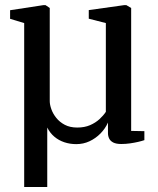

<svg xmlns="http://www.w3.org/2000/svg" viewBox="-20 -568 632 770"><path d="M77 182V-475.5L20.5 -492.5V-527L154.5 -547.5H162.5L179.5 -536V-162.5Q179.5 -148.5 185.8 -130.5Q192 -112.5 205.5 -95.5Q219 -78.5 239.8 -67.5Q260.5 -56.5 290 -56.5Q319 -56.5 341 -66Q363 -75.5 379 -90.2Q395 -105 404.5 -119.5V-475.5L336 -493V-527.5L478.5 -547.5H486.5L506 -536V-43L559 -42V-6Q549 -2.5 534 1Q519 4.5 501.5 7Q484 9.5 466.5 9.5Q446 9.5 434.2 3.5Q422.5 -2.5 417.8 -12.5Q413 -22.5 413 -34V-76.5Q402 -52 382.8 -32.5Q363.5 -13 339 -1.5Q314.5 10 286 10Q260.5 10 238 2.5Q215.5 -5 198 -19.8Q180.5 -34.5 169.5 -56.5V182Z"/></svg>

Font: Merriweather 60pt
Style: Regular
Weight: 400
Version: Version 2.100